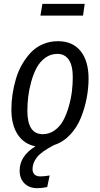

<svg xmlns="http://www.w3.org/2000/svg" viewBox="-20 -751 519 997"><path d="M419.9 -731 411.1 -669.9H189.9L200.2 -731ZM261.2 2Q195.8 35.6 172.4 65.2Q148.9 94.7 148.9 127Q148.9 145 159.4 155Q169.9 165 189 165Q209.5 165 237.8 160.2L225.1 220.2Q199.7 226.1 173.8 226.1Q131.8 226.1 106.9 201.2Q82 176.3 82 134.8Q82 59.1 164.1 8.8Q103.5 -3.4 71.3 -53.5Q39.1 -103.5 39.1 -183.1Q39.1 -221.2 44.9 -260.7Q50.8 -300.3 62.5 -340.6Q74.2 -380.9 94.2 -415.8Q114.3 -450.7 139.9 -478Q165.5 -505.4 201.9 -521.2Q238.3 -537.1 280.8 -537.1Q357.4 -537.1 398.7 -485.6Q439.9 -434.1 439.9 -342.8Q439.9 -292.5 429.9 -240.7Q419.9 -189 399.9 -139.2Q379.9 -89.4 344 -51.3Q308.1 -13.2 261.2 2ZM122.1 -175.8Q122.1 -54.2 202.1 -54.2Q236.8 -54.2 264.6 -74.7Q292.5 -95.2 309.3 -127Q326.2 -158.7 337.6 -199.5Q349.1 -240.2 353.5 -277.6Q357.9 -314.9 357.9 -350.1Q357.9 -410.6 337.2 -440.9Q316.4 -471.2 277.8 -471.2Q242.7 -471.2 214.8 -450.7Q187 -430.2 170.2 -398.7Q153.3 -367.2 142.1 -326.4Q130.9 -285.6 126.5 -248.5Q122.1 -211.4 122.1 -175.8Z"/></svg>

Font: Fira Sans Compressed Book
Style: Italic
Weight: 350
Width: 3
Italic angle: -8°
Designer: Carrois Corporate & Edenspiekermann AG
Foundry: Carrois Corporate GbR & Edenspiekermann AG
Version: Version 4.203;PS 004.203;hotconv 1.0.88;makeotf.lib2.5.64775